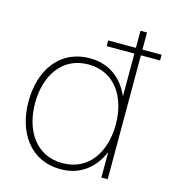

<svg xmlns="http://www.w3.org/2000/svg" viewBox="-109 -809 812 910"><g transform="rotate(15 297.0 -354.0)"><path d="M332 -608H468V-398C434 -478 367 -532 272 -532C121 -532 42 -410 42 -260C42 -110 121 12 272 12C368 12 435 -43 469 -125V0H500V-608H594V-636H500V-720H468V-636H332ZM74 -260C74 -392 141 -502 272 -502C403 -502 470 -392 470 -260C470 -128 403 -18 272 -18C141 -18 74 -128 74 -260Z"/></g></svg>

Font: Aspekta 100
Style: Regular
Weight: 100
Designer: Ivo Dolenc
Version: Version 2.000